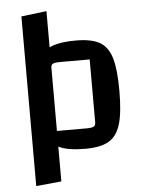

<svg xmlns="http://www.w3.org/2000/svg" viewBox="-57 -710 689 929"><g transform="rotate(-5 287.5 -245.5)"><path d="M522 -250Q522 -145 505 -88.5Q488 -32 448 -8.5Q408 15 334 15Q247 15 204 -7V162L81 174V-650L204 -665V-489Q247 -511 334 -511Q409 -511 449 -488Q489 -465 505.5 -409.5Q522 -354 522 -250ZM392 -414H248Q223 -414 213.5 -409Q204 -404 204 -392V-83H347Q373 -83 382.5 -88Q392 -93 392 -108Z"/></g></svg>

Font: Changa Medium
Style: Regular
Weight: 500
Designer: Eduardo Rodriguez Tunni
Foundry: Eduardo Rodriguez Tunni
Version: Version 2.002; ttfautohint (v1.5) -l 8 -r 50 -G 150 -x 14 -H